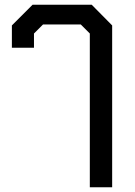

<svg xmlns="http://www.w3.org/2000/svg" viewBox="-20 -578 567 808"><path d="M358 -437 320 -475H161L123 -437V-377H30V-471L117 -558H366L452 -471V210H358Z"/></svg>

Font: Chakra Petch Medium
Style: Regular
Weight: 500
Designer: Katatrad Aksorn Co.,Ltd.
Foundry: Cadson Demak Co.,Ltd.
Version: Version 1.000; ttfautohint (v1.6)